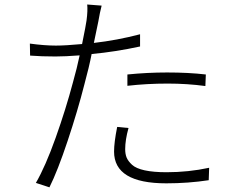

<svg xmlns="http://www.w3.org/2000/svg" viewBox="-20 -802 1040 844"><path d="M540 -424.8V-474.6Q627.9 -483.4 714.8 -483.4Q808.6 -483.4 884.8 -474.6L882.8 -423.8Q802.7 -434.6 717.8 -434.6Q625 -434.6 540 -424.8ZM595.7 -651.4V-597.7Q487.3 -574.2 382.8 -564.5Q372.1 -508.8 350.6 -429.7Q321.3 -314.5 277.3 -182.6Q233.4 -50.8 197.3 21.5L137.7 2Q179.7 -70.3 224.6 -196.3Q269.5 -322.3 300.8 -440.4Q318.4 -502.9 330.1 -558.6Q266.6 -553.7 223.6 -553.7Q162.1 -553.7 112.3 -557.6L111.3 -610.4Q175.8 -601.6 225.6 -601.6Q267.6 -601.6 340.8 -608.4Q358.4 -695.3 360.4 -711.9Q366.2 -755.9 363.3 -782.2L426.8 -777.3Q418.9 -747.1 412.1 -707Q398.4 -641.6 392.6 -613.3Q495.1 -625 595.7 -651.4ZM495.1 -244.1 544.9 -239.3Q530.3 -186.5 530.3 -146.5Q530.3 -125 536.6 -109.4Q543 -93.8 560.5 -77.6Q578.1 -61.5 616.2 -53.2Q654.3 -44.9 711.9 -44.9Q808.6 -44.9 899.4 -64.5L897.5 -9.8Q806.6 3.9 710.9 3.9Q481.4 3.9 481.4 -135.7Q481.4 -175.8 495.1 -244.1Z"/></svg>

Font: GenEi Gothic M Light
Style: Regular
Weight: 300
Designer: o_tamon (Modified); [Source Han Sans]
Ryoko NISHIZUKA  (kana & ideographs); Paul D. Hunt (Latin, Greek & Cyrillic); Wenl
Version: Version 1.1a;Original Version 1.004